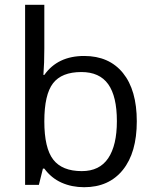

<svg xmlns="http://www.w3.org/2000/svg" viewBox="-20 -780 653 810"><path d="M335 -543.9Q440.4 -543.9 498.8 -471.9Q557.1 -399.9 557.1 -268.1Q557.1 -136.2 498.3 -63.2Q439.5 9.8 335 9.8Q282.7 9.8 239.5 -9.5Q196.3 -28.8 167 -68.8H161.1L144 0H85.9V-759.8H167V-575.2Q167 -513.2 163.1 -463.9H167Q223.6 -543.9 335 -543.9ZM323.2 -476.1Q240.2 -476.1 203.6 -428.5Q167 -380.9 167 -268.1Q167 -155.3 204.6 -106.7Q242.2 -58.1 325.2 -58.1Q399.9 -58.1 436.5 -112.5Q473.1 -167 473.1 -269Q473.1 -373.5 436.5 -424.8Q399.9 -476.1 323.2 -476.1Z"/></svg>

Font: f02034202
Style: Regular
Weight: 400
Foundry: Ascender Corporation
Version: Version 1.10